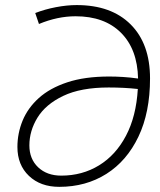

<svg xmlns="http://www.w3.org/2000/svg" viewBox="-20 -723 626 753"><path d="M212.4 9.8Q138.7 9.8 93.5 -33.2Q48.3 -76.2 48.3 -146.5Q48.3 -200.2 68.6 -249.8Q88.9 -299.3 132.1 -338.4Q175.3 -377.4 243.7 -400.1Q312 -422.9 408.2 -422.9Q434.1 -422.9 462.4 -421.1Q490.7 -419.4 521.5 -415Q519 -530.3 454.3 -594.7Q389.6 -659.2 276.4 -659.2Q205.6 -659.2 132.8 -628.9L118.2 -671.9Q155.8 -686.5 199 -694.8Q242.2 -703.1 280.8 -703.1Q416.5 -703.1 492.4 -627.2Q568.4 -551.3 568.4 -415.5Q568.4 -282.2 522.9 -187Q477.5 -91.8 397.2 -41Q316.9 9.8 212.4 9.8ZM520.5 -374Q467.3 -379.9 406.2 -379.9Q296.9 -379.9 228 -346.9Q159.2 -314 127.2 -262Q95.2 -210 95.2 -152.8Q95.2 -99.6 129.6 -66.9Q164.1 -34.2 220.2 -34.2Q302.7 -34.2 368.4 -74.5Q434.1 -114.7 474.1 -190.7Q514.2 -266.6 520.5 -374Z"/></svg>

Font: Cascadia Code ExtraLight
Style: Italic
Weight: 200
Italic angle: -10°
Monospace: yes
Designer: Aaron Bell
Foundry: Saja Typeworks
Version: Version 2404.023; ttfautohint (v1.8.4)